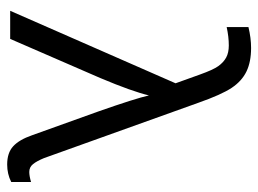

<svg xmlns="http://www.w3.org/2000/svg" viewBox="-112 -590 713 530"><g transform="rotate(90 245.0 -325.5)"><path d="M10.3 3.4 210.4 -453.1 186 -521Q173.3 -556.6 163.1 -571Q152.8 -585.4 139.4 -592.8Q126 -600.1 106 -600.1Q82 -600.1 55.2 -594.2V-654.3Q85.4 -661.6 112.8 -661.6Q151.4 -661.6 177.7 -648.9Q204.1 -636.2 222.9 -608.2Q241.7 -580.1 264.2 -516.1L417 -89.8Q425.3 -69.8 433.6 -59.6Q441.9 -49.3 455.1 -49.3Q466.3 -49.3 482.9 -54.2V0.5Q460.9 11.7 434.6 11.7Q402.3 11.7 384.3 -4.9Q366.2 -21.5 354 -56.6L288.1 -240.2Q252.4 -341.8 243.7 -380.4H244.1Q232.9 -333 195.8 -245.1L87.9 3.4Z"/></g></svg>

Font: XL-Viking
Style: Regular
Weight: 400
Foundry: Ascender Corporation
Version: Version 1.10 March 23, 2015